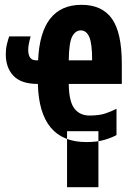

<svg xmlns="http://www.w3.org/2000/svg" viewBox="-20 -579 540 796"><path d="M258 197V-35H388V197ZM338 10Q382 10 412.5 1Q443 -8 463 -19V-128Q444 -118 418 -109Q392 -100 351 -100Q311 -100 288.5 -129Q266 -158 265 -231H485V-314Q485 -444 444 -501.5Q403 -559 318 -559Q148 -559 138 -329H129Q97 -329 97 -373Q97 -393 107 -428H18Q13 -414 8.5 -395Q4 -376 4 -354Q4 -298 36 -264.5Q68 -231 137 -231Q143 10 338 10ZM265 -329Q266 -403 279.5 -428Q293 -453 315 -453Q338 -453 350 -426Q362 -399 362 -329Z"/></svg>

Font: Noto Sans Mono Condensed Extra
Style: Regular
Weight: 800
Width: 3
Designer: Monotype Design Team
Foundry: Monotype Imaging Inc.
Version: Version 1.900